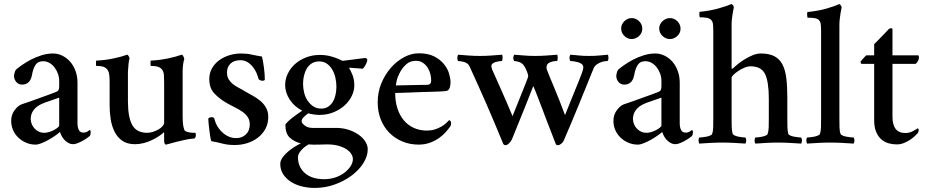

<svg xmlns="http://www.w3.org/2000/svg" viewBox="-20 -703 4551 944"><path d="M197 -50Q209 -50 222 -54Q235 -58 246 -64Q257 -70 264 -76Q271 -82 271 -85V-223Q253 -216 226.5 -207.5Q200 -199 185 -192Q160 -181 145.5 -162Q131 -143 131 -118Q132 -89 151.5 -69.5Q171 -50 197 -50ZM155 8Q130 8 108 -1.5Q86 -11 69.5 -27Q53 -43 44 -64Q35 -85 35 -109Q35 -139 52 -161.5Q69 -184 86 -190Q105 -196 130 -205Q155 -214 180 -223Q205 -232 227 -240Q249 -248 262 -254Q271 -259 271 -279V-305Q271 -323 265 -340Q259 -357 248.5 -371Q238 -385 223.5 -393.5Q209 -402 192 -402Q166 -402 154 -383Q142 -364 137 -333Q128 -287 88 -287Q71 -287 60 -300Q49 -313 49 -330Q49 -335 51.5 -344.5Q54 -354 58 -360Q68 -369 87 -382.5Q106 -396 130.5 -409Q155 -422 183.5 -431Q212 -440 241 -440Q265 -440 287 -429Q309 -418 325.5 -399Q342 -380 351.5 -353.5Q361 -327 361 -297V-97Q361 -77 367.5 -64Q374 -51 390 -51Q402 -51 410.5 -56.5Q419 -62 421 -64Q424 -63 425 -59.5Q426 -56 426 -53Q426 -42 422 -35Q417 -31 407.5 -24Q398 -17 386 -10.5Q374 -4 361.5 1Q349 6 339 6Q328 6 317.5 0.5Q307 -5 298.5 -13.5Q290 -22 284 -33Q278 -44 275 -54Q271 -50 256.5 -39.5Q242 -29 224 -18.5Q206 -8 187 0Q168 8 155 8Z M787 -297Q787 -318 786 -333Q785 -348 778.5 -358.5Q772 -369 758.5 -374Q745 -379 721 -379Q720 -380 720 -392Q720 -404 721 -405Q764 -407 805 -415.5Q846 -424 873 -434Q878 -434 882 -425Q886 -416 886 -412Q883 -406 880.5 -387.5Q878 -369 878 -351Q878 -347 878 -339Q878 -331 878 -323Q878 -315 878 -308.5Q878 -302 878 -301V-130Q878 -120 879 -101Q880 -82 886 -65Q888 -59 896.5 -56Q905 -53 914 -51.5Q923 -50 931 -50Q939 -50 940 -50Q942 -49 942.5 -45Q943 -41 943 -38Q943 -36 941.5 -30Q940 -24 936 -22Q916 -21 892 -16Q868 -11 847 -5.5Q826 0 812 4Q798 8 796 8Q792 8 789.5 2.5Q787 -3 787 -11V-47Q787 -54 785 -52Q776 -43 760.5 -33Q745 -23 726.5 -14Q708 -5 686.5 0.5Q665 6 644 6Q605 6 580.5 -11.5Q556 -29 542.5 -57Q529 -85 524 -118.5Q519 -152 519 -184V-297Q519 -317 517.5 -332.5Q516 -348 509.5 -358.5Q503 -369 490 -374Q477 -379 453 -379Q452 -380 452 -392Q452 -404 453 -405Q497 -407 537.5 -415.5Q578 -424 605 -434Q609 -434 613 -426.5Q617 -419 617 -415Q614 -409 612 -389Q610 -369 609 -351V-303V-205Q609 -126 630.5 -88Q652 -50 703 -50Q718 -50 733 -55Q748 -60 760 -67Q772 -74 779.5 -83Q787 -92 787 -99Z M1164 -440Q1194 -440 1215.5 -435Q1237 -430 1268 -425Q1271 -413 1273.5 -398.5Q1276 -384 1278 -368.5Q1280 -353 1281 -338Q1282 -323 1282 -312Q1282 -309 1278.5 -307.5Q1275 -306 1270 -306Q1261 -306 1252 -313Q1248 -328 1241 -344.5Q1234 -361 1222.5 -375Q1211 -389 1196 -398Q1181 -407 1162 -407Q1130 -407 1113 -390Q1096 -373 1096 -347Q1096 -327 1104 -313.5Q1112 -300 1124.5 -290Q1137 -280 1153.5 -271.5Q1170 -263 1186 -253Q1204 -243 1223.5 -232Q1243 -221 1260 -207Q1277 -193 1288 -173.5Q1299 -154 1299 -128Q1299 -96 1285.5 -70.5Q1272 -45 1249 -27Q1226 -9 1196.5 0.5Q1167 10 1134 10Q1100 10 1074 3Q1048 -4 1019 -9Q1016 -17 1013.5 -32.5Q1011 -48 1009 -65Q1007 -82 1005.5 -97Q1004 -112 1004 -120Q1006 -123 1011.5 -125Q1017 -127 1021 -127Q1029 -127 1033 -122Q1043 -80 1073.5 -52Q1104 -24 1141 -24Q1170 -24 1189 -42Q1208 -60 1208 -91Q1208 -113 1197.5 -128Q1187 -143 1170.5 -154.5Q1154 -166 1133.5 -176Q1113 -186 1092 -198Q1058 -218 1033.5 -244Q1009 -270 1009 -314Q1009 -344 1022.5 -367.5Q1036 -391 1058 -407Q1080 -423 1108 -431.5Q1136 -440 1164 -440Z M1549 -401Q1528 -401 1513 -391.5Q1498 -382 1488.5 -366Q1479 -350 1474.5 -330.5Q1470 -311 1470 -291Q1470 -269 1475.5 -247Q1481 -225 1492.5 -208Q1504 -191 1520.5 -180Q1537 -169 1559 -169Q1579 -169 1593.5 -178.5Q1608 -188 1617 -203.5Q1626 -219 1630 -238.5Q1634 -258 1634 -277Q1634 -299 1629 -321Q1624 -343 1613.5 -361Q1603 -379 1587 -390Q1571 -401 1549 -401ZM1497 7Q1490 11 1481 17.5Q1472 24 1464 32.5Q1456 41 1450.5 50.5Q1445 60 1445 70Q1445 118 1479 148Q1513 178 1574 178Q1603 178 1628.5 169.5Q1654 161 1673 146.5Q1692 132 1703.5 114.5Q1715 97 1715 79Q1715 67 1707.5 54.5Q1700 42 1684.5 31.5Q1669 21 1645 14Q1621 7 1589 7Q1569 7 1545 8Q1521 9 1497 7ZM1553 -433Q1581 -433 1608.5 -425.5Q1636 -418 1661 -405Q1663 -405 1666 -404L1776 -418Q1786 -416 1786 -408Q1786 -405 1784 -399Q1782 -393 1778.5 -386Q1775 -379 1771 -373.5Q1767 -368 1763 -365Q1746 -367 1726.5 -368Q1707 -369 1701 -370Q1697 -370 1697 -367Q1703 -359 1712.5 -336Q1722 -313 1722 -283Q1722 -256 1709 -230Q1696 -204 1673 -183.5Q1650 -163 1618.5 -150.5Q1587 -138 1551 -138Q1537 -138 1520.5 -140.5Q1504 -143 1496 -146Q1484 -138 1473.5 -127.5Q1463 -117 1463 -106Q1463 -98 1478 -86Q1493 -74 1519 -74H1640Q1671 -73 1698 -63.5Q1725 -54 1745 -39.5Q1765 -25 1776.5 -6.5Q1788 12 1788 31Q1788 65 1766.5 99Q1745 133 1709 160Q1673 187 1626 204Q1579 221 1527 221Q1495 221 1464.5 213.5Q1434 206 1410.5 191Q1387 176 1372.5 154Q1358 132 1358 103Q1358 87 1369 71.5Q1380 56 1396 42.5Q1412 29 1429 18.5Q1446 8 1459 2Q1427 -6 1405 -26Q1383 -46 1383 -91Q1388 -98 1398 -107.5Q1408 -117 1420.5 -126.5Q1433 -136 1445 -144.5Q1457 -153 1466 -159Q1428 -178 1405 -212.5Q1382 -247 1382 -285Q1382 -314 1395 -341Q1408 -368 1431 -388.5Q1454 -409 1485.5 -421Q1517 -433 1553 -433Z M2025 -404Q1996 -404 1977 -386.5Q1958 -369 1946.5 -347.5Q1935 -326 1930.5 -306.5Q1926 -287 1927 -283Q1929 -283 1951 -283.5Q1973 -284 1999.5 -284.5Q2026 -285 2050 -285.5Q2074 -286 2080 -286Q2100 -286 2100 -307Q2100 -320 2096.5 -336.5Q2093 -353 2084 -368Q2075 -383 2060.5 -393.5Q2046 -404 2025 -404ZM2039 -441Q2085 -441 2115 -425.5Q2145 -410 2163 -387.5Q2181 -365 2188 -341Q2195 -317 2195 -300Q2195 -280 2189.5 -268Q2184 -256 2170 -255Q2160 -254 2139.5 -253Q2119 -252 2094 -251.5Q2069 -251 2042 -250Q2015 -249 1991 -248Q1967 -247 1948.5 -246.5Q1930 -246 1923 -246Q1923 -204 1934 -170Q1945 -136 1965.5 -111.5Q1986 -87 2015 -74Q2044 -61 2079 -61Q2100 -61 2117.5 -66.5Q2135 -72 2149 -80Q2163 -88 2173 -97Q2183 -106 2189 -113Q2191 -112 2194.5 -108Q2198 -104 2198 -97Q2198 -87 2192 -79Q2185 -69 2172 -54Q2159 -39 2139.5 -25Q2120 -11 2094.5 -1.5Q2069 8 2038 8Q1995 8 1958 -7.5Q1921 -23 1894 -50.5Q1867 -78 1852 -116Q1837 -154 1837 -200Q1837 -250 1855 -293.5Q1873 -337 1902 -370Q1931 -403 1967 -422Q2003 -441 2039 -441Z M2340 -428Q2369 -428 2395.5 -430Q2422 -432 2449 -434Q2450 -432 2450.5 -427Q2451 -422 2451 -417Q2451 -412 2450 -408Q2449 -404 2447 -403Q2444 -403 2435.5 -402Q2427 -401 2418 -398.5Q2409 -396 2402.5 -391Q2396 -386 2396 -378Q2396 -377 2396.5 -373Q2397 -369 2399 -363Q2406 -347 2417 -322.5Q2428 -298 2441.5 -267.5Q2455 -237 2470 -202.5Q2485 -168 2500 -132Q2514 -167 2527.5 -200.5Q2541 -234 2552 -261.5Q2563 -289 2570 -307Q2577 -325 2577 -329Q2577 -335 2571 -351Q2565 -367 2557 -379Q2548 -393 2532.5 -398Q2517 -403 2508 -403Q2503 -410 2503.5 -418.5Q2504 -427 2508 -434Q2538 -432 2559.5 -430Q2581 -428 2611 -428Q2640 -428 2667 -430Q2694 -432 2720 -434Q2722 -429 2722 -418Q2722 -407 2719 -403Q2699 -403 2683 -396Q2667 -389 2667 -372Q2667 -365 2669 -360Q2680 -331 2704.5 -273Q2729 -215 2758 -137Q2769 -163 2780 -191.5Q2791 -220 2802.5 -247.5Q2814 -275 2824 -300Q2834 -325 2841 -344Q2848 -363 2848 -371Q2848 -382 2840.5 -388Q2833 -394 2822.5 -397Q2812 -400 2801.5 -401.5Q2791 -403 2784 -403Q2780 -409 2780 -418Q2780 -427 2784 -434Q2798 -433 2808.5 -432Q2819 -431 2829 -430Q2839 -429 2850 -428.5Q2861 -428 2876 -428Q2905 -428 2924.5 -430Q2944 -432 2969 -434Q2971 -431 2971.5 -419.5Q2972 -408 2967 -403Q2964 -403 2954.5 -402Q2945 -401 2934.5 -397Q2924 -393 2914 -386Q2904 -379 2899 -368Q2878 -317 2861 -274.5Q2844 -232 2827.5 -192Q2811 -152 2793.5 -110Q2776 -68 2754 -17Q2749 -4 2739.5 3.5Q2730 11 2725 11Q2716 11 2713 6Q2687 -61 2665 -118Q2656 -142 2646.5 -167Q2637 -192 2628.5 -214Q2620 -236 2613 -253.5Q2606 -271 2602 -280Q2598 -270 2591.5 -253.5Q2585 -237 2577 -216.5Q2569 -196 2560 -173.5Q2551 -151 2542 -129Q2521 -77 2497 -18Q2493 -8 2483 1.5Q2473 11 2465 11Q2460 11 2455 6Q2431 -52 2411.5 -98.5Q2392 -145 2373 -188.5Q2354 -232 2334 -276.5Q2314 -321 2289 -376Q2285 -385 2277.5 -390.5Q2270 -396 2261 -398.5Q2252 -401 2244 -402Q2236 -403 2232 -403Q2228 -410 2228.5 -418.5Q2229 -427 2232 -434Q2260 -432 2284.5 -430Q2309 -428 2340 -428Z M3158 -50Q3170 -50 3183 -54Q3196 -58 3207 -64Q3218 -70 3225 -76Q3232 -82 3232 -85V-223Q3214 -216 3187.5 -207.5Q3161 -199 3146 -192Q3121 -181 3106.5 -162Q3092 -143 3092 -118Q3093 -89 3112.5 -69.5Q3132 -50 3158 -50ZM3116 8Q3091 8 3069 -1.5Q3047 -11 3030.5 -27Q3014 -43 3005 -64Q2996 -85 2996 -109Q2996 -139 3013 -161.5Q3030 -184 3047 -190Q3066 -196 3091 -205Q3116 -214 3141 -223Q3166 -232 3188 -240Q3210 -248 3223 -254Q3232 -259 3232 -279V-305Q3232 -323 3226 -340Q3220 -357 3209.5 -371Q3199 -385 3184.5 -393.5Q3170 -402 3153 -402Q3127 -402 3115 -383Q3103 -364 3098 -333Q3089 -287 3049 -287Q3032 -287 3021 -300Q3010 -313 3010 -330Q3010 -335 3012.5 -344.5Q3015 -354 3019 -360Q3029 -369 3048 -382.5Q3067 -396 3091.5 -409Q3116 -422 3144.5 -431Q3173 -440 3202 -440Q3226 -440 3248 -429Q3270 -418 3286.5 -399Q3303 -380 3312.5 -353.5Q3322 -327 3322 -297V-97Q3322 -77 3328.5 -64Q3335 -51 3351 -51Q3363 -51 3371.5 -56.5Q3380 -62 3382 -64Q3385 -63 3386 -59.5Q3387 -56 3387 -53Q3387 -42 3383 -35Q3378 -31 3368.5 -24Q3359 -17 3347 -10.5Q3335 -4 3322.5 1Q3310 6 3300 6Q3289 6 3278.5 0.5Q3268 -5 3259.5 -13.5Q3251 -22 3245 -33Q3239 -44 3236 -54Q3232 -50 3217.5 -39.5Q3203 -29 3185 -18.5Q3167 -8 3148 0Q3129 8 3116 8ZM3274 -614Q3295 -614 3310.5 -598.5Q3326 -583 3326 -562Q3326 -541 3310 -526Q3294 -511 3274 -511Q3253 -511 3237 -526.5Q3221 -542 3221 -563Q3221 -583 3237 -598.5Q3253 -614 3274 -614ZM3086 -614Q3107 -614 3122.5 -598.5Q3138 -583 3138 -562Q3138 -541 3122 -526Q3106 -511 3086 -511Q3065 -511 3049.5 -526.5Q3034 -542 3034 -563Q3034 -583 3049.5 -598.5Q3065 -614 3086 -614Z M3720 -440Q3761 -440 3786.5 -427Q3812 -414 3826.5 -387Q3841 -360 3846 -319Q3851 -278 3851 -222V-123Q3851 -98 3851.5 -78Q3852 -58 3856 -44Q3858 -40 3866 -36.5Q3874 -33 3884.5 -31Q3895 -29 3905 -28Q3915 -27 3919 -27Q3923 -21 3923 -12Q3923 -3 3919 3Q3889 1 3861.5 -0.5Q3834 -2 3805 -2Q3775 -2 3749.5 -0.5Q3724 1 3694 3Q3690 -3 3690 -12Q3690 -21 3694 -27Q3699 -27 3708 -28Q3717 -29 3727 -31Q3737 -33 3745 -36.5Q3753 -40 3754 -44Q3759 -58 3759.5 -78Q3760 -98 3760 -124V-218Q3760 -301 3741.5 -339Q3723 -377 3670 -377Q3656 -377 3639.5 -370Q3623 -363 3609 -353.5Q3595 -344 3586 -335Q3577 -326 3577 -321V-124Q3577 -100 3577.5 -79Q3578 -58 3583 -44Q3585 -40 3593 -36.5Q3601 -33 3611 -31Q3621 -29 3630.5 -28Q3640 -27 3645 -27Q3649 -21 3649 -12Q3649 -3 3645 3Q3615 1 3588 -0.5Q3561 -2 3532 -2Q3502 -2 3475 -0.5Q3448 1 3418 3Q3415 -3 3414.5 -12Q3414 -21 3418 -27Q3423 -27 3433 -28Q3443 -29 3453 -31Q3463 -33 3471.5 -36.5Q3480 -40 3481 -44Q3486 -57 3486.5 -77Q3487 -97 3487 -122V-550Q3487 -571 3485.5 -584Q3484 -597 3477 -604.5Q3470 -612 3457 -615Q3444 -618 3421 -618Q3420 -618 3419.5 -622Q3419 -626 3418.5 -631Q3418 -636 3418.5 -640Q3419 -644 3421 -645Q3472 -650 3512.5 -661.5Q3553 -673 3576 -683Q3580 -682 3584 -677Q3588 -672 3588 -667Q3585 -655 3583 -641Q3581 -630 3579 -614Q3577 -598 3577 -579V-367Q3577 -365 3580 -365Q3580 -365 3584 -367Q3593 -376 3608.5 -388.5Q3624 -401 3643 -412.5Q3662 -424 3682 -432Q3702 -440 3720 -440Z M4017 -549Q4017 -570 4015.5 -583Q4014 -596 4007 -603.5Q4000 -611 3987 -613.5Q3974 -616 3951 -616Q3950 -616 3949.5 -620Q3949 -624 3948.5 -629Q3948 -634 3948.5 -638.5Q3949 -643 3951 -644Q4002 -649 4042.5 -660.5Q4083 -672 4106 -683Q4110 -682 4114 -676.5Q4118 -671 4118 -666Q4115 -654 4113 -640Q4111 -628 4109 -612Q4107 -596 4107 -576V-122Q4107 -97 4107.5 -77Q4108 -57 4113 -44Q4115 -40 4123 -36.5Q4131 -33 4141.5 -31Q4152 -29 4162 -28Q4172 -27 4177 -27Q4181 -21 4181 -12Q4181 -3 4177 3Q4147 1 4119 -0.5Q4091 -2 4062 -2Q4032 -2 4005 -0.5Q3978 1 3948 3Q3945 -3 3944.5 -12Q3944 -21 3948 -27Q3953 -27 3963 -28Q3973 -29 3983 -31Q3993 -33 4001.5 -36.5Q4010 -40 4011 -44Q4016 -57 4016.5 -77Q4017 -97 4017 -122Z M4493 -431Q4497 -431 4497.5 -427.5Q4498 -424 4498 -419Q4498 -412 4493.5 -403.5Q4489 -395 4482 -389H4368V-129Q4368 -49 4431 -49Q4452 -49 4470 -59Q4488 -69 4492 -72Q4497 -70 4497 -64Q4497 -59 4495 -54Q4493 -49 4491 -47Q4487 -42 4477 -33Q4467 -24 4453.5 -15Q4440 -6 4423.5 0.5Q4407 7 4389 7Q4369 7 4349 1.5Q4329 -4 4313.5 -17.5Q4298 -31 4288 -54Q4278 -77 4278 -112V-389H4216Q4214 -389 4212.5 -393Q4211 -397 4211 -399Q4212 -402 4216 -406.5Q4220 -411 4224.5 -416Q4229 -421 4233.5 -425.5Q4238 -430 4239 -431H4278V-486Q4287 -495 4298 -506Q4309 -517 4319.5 -528Q4330 -539 4338 -547.5Q4346 -556 4350 -560Q4355 -564 4361.5 -564Q4368 -564 4368 -560V-431Z"/></svg>

Font: Vermiglione Medium
Style: Regular
Weight: 500
Version: Version 1.000